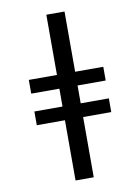

<svg xmlns="http://www.w3.org/2000/svg" viewBox="-102 -891 805 1102"><g transform="rotate(-10 300.0 -340.0)"><path d="M247 143V-208H83V-288H247V-392H83V-472H247V-823H353V-472H517V-392H353V-288H517V-208H353V143Z"/></g></svg>

Font: Iosevka Aile Semibold
Style: Regular
Weight: 600
Designer: Belleve Invis
Foundry: Belleve Invis
Version: Version 31.1.0; ttfautohint (v1.8.4)